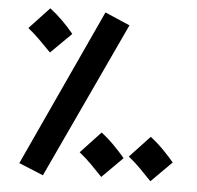

<svg xmlns="http://www.w3.org/2000/svg" viewBox="-52 -750 860 837"><g transform="rotate(5 378.0 -331.5)"><path d="M166 34 59 -10 376 -697 485 -650ZM420 19Q390 -12 369 -33.5Q348 -55 317 -80L405 -174Q435 -151 462 -123.5Q489 -96 510 -71ZM635 19Q605 -12 584 -33.5Q563 -55 532 -80L620 -174Q650 -151 677 -123.5Q704 -96 725 -71ZM150 -502Q120 -532 99 -553.5Q78 -575 47 -600L135 -694Q165 -671 192 -644Q219 -617 240 -591Z"/></g></svg>

Font: Farlight84_Sys_V01
Style: Bold
Weight: 700
Designer: Monotype Design Team, Nadine Chahine and Nizar Qandah
Foundry: Monotype Imaging Inc.
Version: Version 2.004;October 31, 2024;FontCreator 14.0.0.2814 64-bi